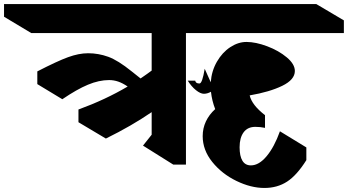

<svg xmlns="http://www.w3.org/2000/svg" viewBox="-149 -806 1725 952"><path d="M1556 -642H773V10H710L560 -84L603 -138V-250Q504 -182 376 -119L240 -200V-263Q374 -312 484 -377Q459 -394 437 -401.5Q415 -409 392 -409Q342 -409 287 -386Q232 -363 160 -314L36 -389V-452Q135 -503 188.5 -522.5Q242 -542 288 -542Q339 -542 387.5 -524.5Q436 -507 504 -452L548 -417Q586 -443 603 -456V-642H6L-129 -723V-786H1419L1556 -705ZM1239 -155 1370 -75V-12Q1323 63 1274.5 94.5Q1226 126 1162 126Q1095 126 1023 91Q951 56 903.5 -3Q856 -62 856 -131Q856 -170 872 -204Q888 -238 918 -265Q902 -306 897 -351Q879 -341 862 -341Q845 -341 822.5 -359Q800 -377 782 -406H819Q821 -392 840 -392Q854 -392 866 -465L896 -398Q900 -454 926.5 -500Q953 -546 992.5 -572Q1032 -598 1073 -598Q1119 -598 1176 -576.5Q1233 -555 1273 -521.5Q1313 -488 1313 -454Q1313 -411 1250.5 -380.5Q1188 -350 1089 -333Q1100 -285 1165 -235V-172Q1142 -177 1117 -177Q1079 -177 1059 -150Q1039 -123 1039 -76Q1039 -32 1053 -9Q1067 14 1095 14Q1135 14 1173 -31.5Q1211 -77 1239 -155Z"/></svg>

Font: InknutAntiqua
Style: Bold
Weight: 700
Designer: Claus Eggers Srensen
Foundry: Claus Eggers Srensen
Version: Version 1.000; ttfautohint (v1.2) -l 7 -r 28 -G 50 -x 13 -D 